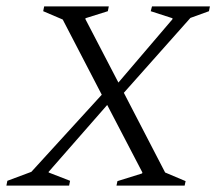

<svg xmlns="http://www.w3.org/2000/svg" viewBox="-45 -580 676 600"><path d="M-25 0 -22 -15 53 -43 273 -284 151 -519 90 -545 93 -560H295L292 -545L222 -523V-520L325 -322L494 -520V-523L426 -545L430 -560H611L608 -545L550 -524L342 -290L471 -41L535 -14L532 0H319L322 -14L399 -38L400 -41L290 -252L107 -43V-41L174 -15L171 0Z"/></svg>

Font: Spectral SC Light
Style: Italic
Weight: 300
Italic angle: -10°
Designer: Jean-Baptiste Levee
Foundry: Production Type
Version: Version 2.001